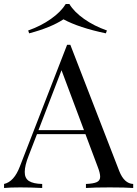

<svg xmlns="http://www.w3.org/2000/svg" viewBox="-27 -936 683 956"><path d="M279.3 -586.4 164.6 -288.1H391.1ZM400.9 0V-20Q438.5 -21.5 455.1 -29.3Q471.7 -37.1 471.7 -55.7Q471.7 -74.2 460 -104L398.4 -268.1H157.2L116.2 -162.1Q96.2 -111.3 96.2 -80.1Q95.7 -48.8 117.2 -34.7Q138.7 -21 183.1 -20V0Q126 -2.9 74.2 -2.9Q22.5 -2.9 -6.8 0V-20Q43 -31.2 71.8 -106.9L307.1 -712.9H323.2L566.9 -84Q591.3 -22 636.2 -20V0Q595.7 -2.9 519.5 -2.9Q443.4 -2.9 400.9 0ZM500 -770Q365.7 -798.3 289.1 -839.8Q225.6 -798.3 118.2 -770L113.3 -784.2Q176.8 -806.6 226.6 -841.8Q276.4 -877 300.3 -916H318.4Q341.8 -877 391.6 -841.8Q441.4 -806.6 505.4 -784.2Z"/></svg>

Font: PlayfairDisplay-Regular
Style: Regular
Weight: 400
Designer: Claus Eggers Sørensen
Foundry: Claus Eggers Sørensen
Version: Version 1.002;PS 001.002;hotconv 1.0.70;makeotf.lib2.5.58329